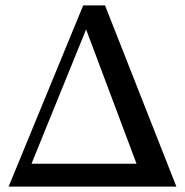

<svg xmlns="http://www.w3.org/2000/svg" viewBox="-20 -693 687 713"><path d="M12 0 289 -673H336L97 -85H487L282 -631L313 -673H370L635 0Z"/></svg>

Font: Ibarra Real Nova Medium
Style: Regular
Weight: 500
Designer: Jose Maria Ribagorda & Octavio Pardo
Foundry: Jose Maria Ribagorda
Version: Version 2.000